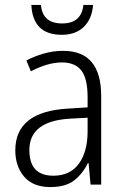

<svg xmlns="http://www.w3.org/2000/svg" viewBox="-20 -748 504 778"><path d="M335 -271V-217Q335 -133 299.5 -84.5Q264 -36 196 -36Q99 -36 99 -140Q99 -257 262 -267ZM236 -542Q196 -542 157.5 -531Q119 -520 87 -503L105 -459Q174 -495 231 -495Q284 -495 309.5 -462.5Q335 -430 335 -353V-313L256 -308Q42 -296 42 -139Q42 -74 78 -32Q114 10 184 10Q246 10 280.5 -17Q315 -44 336 -87H339L347 0H390V-359Q390 -542 236 -542ZM357 -728H318Q310 -653 232 -653Q152 -653 146 -728H107Q113 -607 230 -607Q287 -607 320 -639.5Q353 -672 357 -728Z"/></svg>

Font: Noto Sans UI SemiCondensed Light
Style: Regular
Weight: 300
Width: 4
Designer: Monotype Design Team
Foundry: Monotype Imaging Inc.
Version: Version 1.901